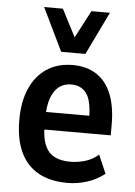

<svg xmlns="http://www.w3.org/2000/svg" viewBox="-54 -786 588 837"><g transform="rotate(5 240.5 -367.5)"><path d="M272 10Q198 10 146 -18.5Q94 -47 67 -104Q40 -161 40 -246Q40 -325 65 -382.5Q90 -440 137.5 -472Q185 -504 252 -504Q313 -504 356 -476Q399 -448 421 -393.5Q443 -339 443 -260V-213H136V-290H357L343 -272Q343 -354 320 -386.5Q297 -419 253 -419Q221 -419 199 -402Q177 -385 164.5 -350.5Q152 -316 152 -259V-229Q152 -177 165.5 -145Q179 -113 206.5 -98Q234 -83 277 -83Q309 -83 341.5 -92.5Q374 -102 400 -125L435 -44Q399 -16 357 -3Q315 10 272 10ZM196 -557 105 -745H187L249 -625L312 -745H393L302 -557Z"/></g></svg>

Font: Nunito Sans 10pt Condensed
Style: Bold
Weight: 700
Width: 3
Designer: Vernon Adams
Foundry: Vernon Adams
Version: Version 3.101;gftools[0.9.27]